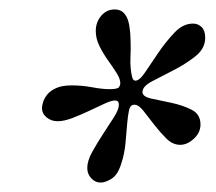

<svg xmlns="http://www.w3.org/2000/svg" viewBox="-20 -690 457 407"><path d="M267 -519Q276 -519 288.5 -538Q301 -557 316.5 -579.5Q332 -602 350 -621Q368 -640 389 -640Q400 -640 407.5 -632.5Q415 -625 415 -610Q415 -587 394 -570.5Q373 -554 348.5 -541.5Q324 -529 303 -518Q282 -507 282 -495Q282 -485 301 -481Q320 -477 343.5 -472Q367 -467 386 -457.5Q405 -448 405 -426Q405 -409 391 -396Q377 -383 362 -383Q346 -383 332.5 -396.5Q319 -410 307 -425.5Q295 -441 284.5 -454.5Q274 -468 265 -468Q256 -468 253.5 -456.5Q251 -445 249.5 -427Q248 -409 246 -386.5Q244 -364 237 -343Q230 -320 217 -311.5Q204 -303 193 -303Q182 -303 173.5 -312Q165 -321 165 -334Q165 -349 175.5 -368Q186 -387 198.5 -406Q211 -425 221.5 -441.5Q232 -458 232 -468Q232 -477 224 -477Q216 -477 201 -470Q186 -463 169 -455Q152 -447 134 -440Q116 -433 102 -433Q89 -433 79 -441Q69 -449 69 -461Q69 -466 71.5 -474Q74 -482 80.5 -490Q87 -498 99.5 -503.5Q112 -509 132 -509Q154 -509 175.5 -505Q197 -501 212 -501Q229 -501 232 -505Q235 -509 235 -514Q235 -523 227 -535.5Q219 -548 209 -562Q199 -576 191 -592Q183 -608 183 -624Q183 -643 194.5 -656.5Q206 -670 223 -670Q235 -670 242 -663Q249 -656 252 -645Q255 -634 256 -620Q257 -606 257 -591V-583Q257 -578 256.5 -567Q256 -556 257 -545.5Q258 -535 260 -527Q262 -519 267 -519Z"/></svg>

Font: Vermiglione SemiBold
Style: Italic
Weight: 600
Italic angle: -11°
Version: Version 1.000